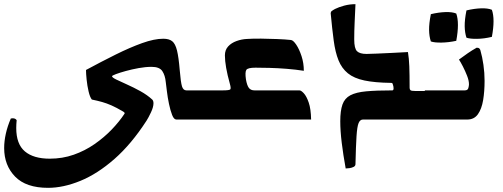

<svg xmlns="http://www.w3.org/2000/svg" viewBox="-120 -574 2415 922"><path d="M472 -38Q438 -58 415 -68Q392 -78 371 -84Q350 -90 321 -96Q312 -107 305.5 -134.5Q299 -162 296 -191.5Q293 -221 293 -238Q367 -278 435.5 -312Q504 -346 562.5 -367Q621 -388 664 -388Q692 -388 707 -376Q722 -364 730 -331.5Q738 -299 743 -238Q748 -178 754 -159Q760 -140 775 -140Q796 -140 818 -140Q840 -140 862 -140V0H727Q715 0 706.5 -22Q698 -44 691.5 -75Q685 -106 681.5 -135.5Q678 -165 676 -180Q673 -212 659.5 -232.5Q646 -253 608 -253Q579 -253 546 -247Q513 -241 484 -233Q455 -225 436.5 -218Q418 -211 418 -208Q418 -202 438.5 -192Q459 -182 490.5 -168Q522 -154 554.5 -136Q587 -118 611 -96Q617 -90 617 -78Q617 -60 605 -34.5Q593 -9 584 5Q511 118 429.5 189.5Q348 261 266 294.5Q184 328 111 328Q5 328 -47.5 274Q-100 220 -100 137Q-100 104 -92 68Q-84 32 -68 -5Q-65 -6 -59 -6Q-46 -6 -40 3Q-41 13 -41.5 22.5Q-42 32 -42 41Q-42 118 -0.5 153Q41 188 119 188Q180 188 234 169Q288 150 334 118Q380 86 416.5 48Q453 10 478 -28Q480 -31 477 -34Q474 -37 472 -38Z M822 -140H1318Q1326 -140 1339 -126Q1352 -112 1362.5 -81.5Q1373 -51 1374 0Q1357 0 1314.5 0Q1272 0 1214.5 0Q1157 0 1095 0Q1033 0 976 0Q919 0 878 0Q837 0 822 0ZM1107 -249Q1070 -249 1063 -238.5Q1056 -228 1061 -193Q1066 -164 1075 -152Q1084 -140 1102 -140L1035 -103L950 -140Q982 -140 986 -145Q990 -150 984 -171Q960 -257 960 -308Q960 -334 975.5 -351Q991 -368 1016 -377Q1041 -386 1067 -387Q1096 -389 1134.5 -388.5Q1173 -388 1211 -386.5Q1249 -385 1277 -382Q1288 -381 1302.5 -359.5Q1317 -338 1328 -304.5Q1339 -271 1339 -234Q1301 -240 1257.5 -243.5Q1214 -247 1174 -248Q1134 -249 1107 -249Z M1875 -137H1960V0Q1930 0 1899.5 0Q1869 0 1832 0Q1795 0 1744.5 0Q1694 0 1623 0Q1609 0 1602 17Q1595 34 1592 80.5Q1589 127 1587 214Q1587 223 1578 227.5Q1569 232 1558 233.5Q1547 235 1540 235Q1528 169 1521 111.5Q1514 54 1514 8Q1514 -42 1524.5 -72Q1535 -102 1562.5 -116.5Q1590 -131 1639 -135.5Q1688 -140 1764 -140Q1770 -140 1770 -150Q1770 -159 1766 -170Q1765 -176 1758 -176Q1680 -177 1630 -187.5Q1580 -198 1550.5 -222Q1521 -246 1505.5 -284.5Q1490 -323 1482.5 -379Q1475 -435 1468 -510Q1468 -517 1473 -521Q1478 -525 1489 -531Q1507 -540 1533 -547Q1559 -554 1587 -554Q1585 -510 1583 -466.5Q1581 -423 1581 -385Q1581 -341 1594.5 -328Q1608 -315 1640 -315Q1653 -315 1687.5 -316.5Q1722 -318 1763.5 -320Q1805 -322 1839 -324Q1844 -294 1845.5 -255.5Q1847 -217 1847 -152Q1847 -145 1851 -141Q1855 -137 1875 -137Z M1949 -375Q1941 -399 1940.5 -430Q1940 -461 1949 -506Q1987 -515 2019.5 -516Q2052 -517 2071 -509Q2087 -464 2071 -378Q2034 -370 2000 -369.5Q1966 -369 1949 -375ZM2120 -393Q2112 -417 2111.5 -448Q2111 -479 2120 -524Q2158 -533 2190.5 -534Q2223 -535 2242 -527Q2258 -482 2242 -397Q2205 -388 2171 -387.5Q2137 -387 2120 -393ZM2124 0H1920V-140H2112Q2126 -140 2129 -151Q2132 -162 2132 -169Q2132 -187 2123 -210Q2114 -233 2103 -254.5Q2092 -276 2084 -288Q2107 -305 2126.5 -318.5Q2146 -332 2169 -345Q2178 -345 2182 -341Q2186 -337 2187 -332Q2196 -301 2201.5 -262.5Q2207 -224 2207 -186Q2207 -135 2200 -93Q2193 -51 2175 -25.5Q2157 0 2124 0Z"/></svg>

Font: Ruwudu
Style: Bold
Weight: 700
Designer: Becca Hirsbrunner Spalinger
Foundry: SIL International
Version: Version 3.000